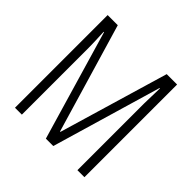

<svg xmlns="http://www.w3.org/2000/svg" viewBox="-180 -880 1046 1046"><g transform="rotate(45 342.5 -357.0)"><path d="M314 0H371L557 -633H560C558 -570 557 -535 557 -516V0H611V-714H531L344 -82H341L154 -714H76V0H129V-519C129 -536 128 -570 125 -634H128Z"/></g></svg>

Font: Noto Sans UI Condensed Light
Style: Regular
Weight: 300
Width: 3
Designer: Monotype Design Team
Foundry: Monotype Imaging Inc.
Version: Version 1.901